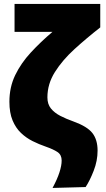

<svg xmlns="http://www.w3.org/2000/svg" viewBox="-20 -753 534 970"><path d="M245.5 196.5Q269 153 280.2 118.2Q291.5 83.5 291.5 58Q291.5 29.5 271 15.5Q250.5 1.5 210.5 -12.5Q177 -24 144.5 -40.2Q112 -56.5 85.8 -81.5Q59.5 -106.5 43.5 -144.8Q27.5 -183 27.5 -239Q27.5 -313 57 -373.8Q86.5 -434.5 135.8 -487.8Q185 -541 245 -592H53.5V-733H486.5V-614.5Q417.5 -560.5 356.5 -505Q295.5 -449.5 257.5 -389.2Q219.5 -329 219.5 -261Q219.5 -227 237.2 -205Q255 -183 285 -167.5Q315 -152 352 -139Q421 -114 447 -80.5Q473 -47 473 8Q473 59.5 453.2 110Q433.5 160.5 412.5 192Z"/></svg>

Font: Commissioner ExtraBold
Style: Regular
Weight: 800
Designer: Kostas Bartsokas
Foundry: Kostas Bartsokas
Version: Version 1.000; ttfautohint (v1.8.3)